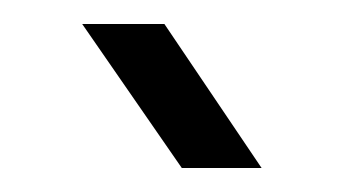

<svg xmlns="http://www.w3.org/2000/svg" viewBox="-20 -780 298 160"><path d="M131.5 -640 48.5 -760H117L198 -640Z"/></svg>

Font: Big Shoulders Stencil Text Thin Medium
Style: Regular
Weight: 500
Version: Version 2.001